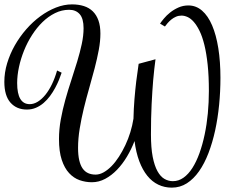

<svg xmlns="http://www.w3.org/2000/svg" viewBox="-123 -840 1084 885"><path d="M317.9 -35.2Q335.9 -35.2 354.7 -45.7Q373.5 -56.2 391.4 -74.5Q409.2 -92.8 425.3 -117.7Q441.4 -142.6 454.8 -171.1Q468.3 -199.7 477.8 -230.7Q487.3 -261.7 492.2 -293Q493.2 -338.4 496.8 -383.1Q500.5 -427.7 504.9 -464.4Q510.3 -506.8 516.1 -545.9L593.8 -566.9Q587.9 -523.9 583 -469.7Q579.1 -423.3 575.9 -359.9Q572.8 -296.4 572.8 -220.2Q572.8 -158.7 580.8 -117.4Q588.9 -76.2 602.8 -51Q616.7 -25.9 635 -15.4Q653.3 -4.9 673.8 -4.9Q700.2 -4.9 722.9 -21Q745.6 -37.1 763.9 -65.9Q782.2 -94.7 796.4 -134Q810.5 -173.3 820.3 -219.7Q830.1 -266.1 835 -317.4Q839.8 -368.7 839.8 -420.9Q839.8 -489.3 834.2 -541.7Q828.6 -594.2 819.1 -632.8Q809.6 -671.4 796.9 -697.3Q784.2 -723.1 770.3 -739Q756.3 -754.9 741.7 -761.5Q727.1 -768.1 713.9 -768.1Q699.7 -768.1 688 -762.9Q676.3 -757.8 666.7 -750Q657.2 -742.2 649.7 -733.6Q642.1 -725.1 637.2 -717.8L614.7 -731Q620.6 -740.2 632.6 -754.6Q644.5 -769 661.4 -782.5Q678.2 -795.9 699.5 -805.4Q720.7 -814.9 745.1 -814.9Q780.8 -814.9 808.3 -791Q835.9 -767.1 854.7 -723.1Q873.5 -679.2 883.3 -617.7Q893.1 -556.2 893.1 -481Q893.1 -418.5 887 -356.7Q880.9 -294.9 868.7 -238.8Q856.4 -182.6 837.9 -134.3Q819.3 -85.9 794.4 -50.5Q769.5 -15.1 738.3 4.9Q707 24.9 668.9 24.9Q635.3 24.9 606.7 11.2Q578.1 -2.4 556.2 -29.5Q534.2 -56.6 519 -96.9Q503.9 -137.2 497.1 -189.9Q482.9 -152.8 462.4 -118.4Q441.9 -84 416.5 -57.6Q391.1 -31.2 361.8 -15.6Q332.5 0 300.8 0Q271.5 0 244.1 -9.5Q216.8 -19 195.6 -42Q174.3 -64.9 161.6 -103.3Q148.9 -141.6 148.9 -199.2Q148.9 -243.7 157.2 -289.3Q165.5 -335 178.2 -380.4Q190.9 -425.8 205.6 -470.2Q220.2 -514.6 232.9 -556.6Q245.6 -598.6 253.9 -637.2Q262.2 -675.8 262.2 -710Q262.2 -754.4 244.4 -774.7Q226.6 -794.9 195.8 -794.9Q161.6 -794.9 130.6 -779.5Q99.6 -764.2 73 -738.3Q46.4 -712.4 24.7 -678.5Q2.9 -644.5 -12.2 -606.9Q-27.3 -569.3 -35.6 -530.8Q-43.9 -492.2 -43.9 -457Q-43.9 -359.9 14.2 -359.9Q32.7 -359.9 51.3 -371.3Q69.8 -382.8 86.4 -403.3Q103 -423.8 116.7 -452.4Q130.4 -481 140.1 -515.1L161.1 -504.9Q156.2 -489.7 148.7 -471.4Q141.1 -453.1 130.9 -434.1Q120.6 -415 107.4 -397.2Q94.2 -379.4 78.1 -365.5Q62 -351.6 42.7 -343.3Q23.4 -335 1 -335Q-46.4 -335 -74.7 -366.9Q-103 -398.9 -103 -462.9Q-103 -505.4 -90.1 -548.3Q-77.1 -591.3 -54.7 -630.9Q-32.2 -670.4 -2 -705.1Q28.3 -739.7 63 -765.1Q97.7 -790.5 135 -805.2Q172.4 -819.8 209 -819.8Q239.3 -819.8 263.7 -812Q288.1 -804.2 304.9 -787.6Q321.8 -771 330.8 -745.6Q339.8 -720.2 339.8 -685.1Q339.8 -650.4 332.3 -609.9Q324.7 -569.3 313.2 -525.1Q301.8 -481 288.3 -434.3Q274.9 -387.7 263.4 -340.6Q252 -293.5 244.4 -247.3Q236.8 -201.2 236.8 -158.2Q236.8 -125 242.2 -101.6Q247.6 -78.1 257.8 -63.5Q268.1 -48.8 283.2 -42Q298.3 -35.2 317.9 -35.2Z"/></svg>

Font: Rochester
Style: Regular
Weight: 400
Version: Version 1.006